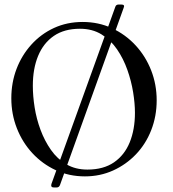

<svg xmlns="http://www.w3.org/2000/svg" viewBox="-20 -768 763 848"><path d="M489 -737Q492 -748 504 -748H516Q533 -748 526 -733L245 49Q241 60 230 60H218Q203 60 207 45ZM345 -671Q415 -671 474.5 -643.5Q534 -616 578.5 -568Q623 -520 647.5 -457.5Q672 -395 672 -325Q672 -255 648 -193.5Q624 -132 580.5 -86.5Q537 -41 479.5 -15Q422 11 355 11Q285 11 226 -16.5Q167 -44 123 -91.5Q79 -139 54.5 -201.5Q30 -264 30 -334Q30 -403 53 -463.5Q76 -524 118.5 -571Q161 -618 218.5 -644.5Q276 -671 345 -671ZM333 -641Q264 -641 218 -609.5Q172 -578 148.5 -521.5Q125 -465 125 -389Q125 -344 133 -293.5Q141 -243 159 -194.5Q177 -146 205 -106Q233 -66 273 -42.5Q313 -19 366 -19Q437 -19 483.5 -51Q530 -83 553 -139.5Q576 -196 576 -270Q576 -311 568 -360.5Q560 -410 542.5 -459.5Q525 -509 497 -550Q469 -591 428.5 -616Q388 -641 333 -641Z"/></svg>

Font: Young Serif Light
Style: Regular
Weight: 300
Designer: Bastien Sozeau
Foundry: NBR — Bastien Sozeau
Version: Version 5.001